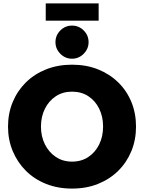

<svg xmlns="http://www.w3.org/2000/svg" viewBox="-20 -1092 845 1125"><path d="M402 13Q319 13 250 -14.5Q181 -42 131.5 -91.5Q82 -141 54.5 -207Q27 -273 27 -350Q27 -428 54.5 -494Q82 -560 131.5 -609Q181 -658 250 -685.5Q319 -713 402 -713Q486 -713 554.5 -685.5Q623 -658 673 -609Q723 -560 750 -494Q777 -428 777 -350Q777 -273 750 -207Q723 -141 673 -91.5Q623 -42 554.5 -14.5Q486 13 402 13ZM402 -145Q457 -145 498 -172.5Q539 -200 561.5 -246.5Q584 -293 584 -350Q584 -408 561.5 -454.5Q539 -501 498 -528Q457 -555 402 -555Q348 -555 307 -528Q266 -501 243 -454.5Q220 -408 220 -350Q220 -293 243 -246.5Q266 -200 307 -172.5Q348 -145 402 -145ZM402 -748Q362 -748 333.5 -777Q305 -806 305 -845Q305 -885 333.5 -913.5Q362 -942 402 -942Q442 -942 470.5 -913.5Q499 -885 499 -845Q499 -806 470.5 -777Q442 -748 402 -748ZM248 -971V-1072H558V-971Z"/></svg>

Font: MuseoModerno ExtraBold
Style: Regular
Weight: 800
Designer: Pablo Cosgaya, Héctor Gatti, Marcela Romero, and the Authors of The MuseoModerno Project.
Foundry: Omnibus-Type Team
Version: Version 1.001